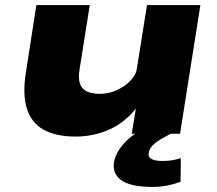

<svg xmlns="http://www.w3.org/2000/svg" viewBox="-20 -526 853 755"><path d="M277 11Q200 11 151.5 -16Q103 -43 85.5 -99.5Q68 -156 82 -242L123 -506H333L293 -254Q287 -218 294.5 -196.5Q302 -175 322.5 -166Q343 -157 372 -157Q408 -157 440.5 -172Q473 -187 494.5 -210.5Q516 -234 518 -255L558 -506H768L688 0H498L515 -104H518Q473 -45 410.5 -17Q348 11 277 11ZM577 209Q491 209 454 180.5Q417 152 431 99Q444 58 484.5 21Q525 -16 602 -48L651 0Q630 11 612 21.5Q594 32 582 44Q570 56 566 69Q560 90 574.5 98.5Q589 107 619 107Q638 107 654.5 104.5Q671 102 691 96L690 189Q662 199 636 204Q610 209 577 209Z"/></svg>

Font: Nunito Sans 7pt Expanded Black
Style: Italic
Weight: 900
Width: 7
Italic angle: -9°
Designer: Vernon Adams
Foundry: Vernon Adams
Version: Version 3.101;gftools[0.9.27]